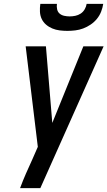

<svg xmlns="http://www.w3.org/2000/svg" viewBox="-20 -975 557 995"><path d="M84 0Q98 -38 114.5 -75.5Q131 -113 148 -150L176 -214L113 -735H218L251 -338L412 -735H517L189 0ZM329 -815Q309 -815 289 -817.5Q269 -820 251 -827.5Q233 -835 218.5 -847.5Q204 -860 196 -877Q188 -894 187 -914.5Q186 -935 189 -955H275Q273 -941 276 -927Q279 -913 289 -904.5Q299 -896 313 -893Q327 -890 341 -890Q355 -890 370 -893Q385 -896 398 -904.5Q411 -913 419 -927Q427 -941 429 -955H515Q512 -935 504 -914.5Q496 -894 482 -877Q468 -860 449.5 -847.5Q431 -835 411 -827.5Q391 -820 370 -817.5Q349 -815 329 -815Z"/></svg>

Font: Iosevka Semibold
Style: Italic
Weight: 600
Italic angle: -9°
Monospace: yes
Designer: Belleve Invis
Foundry: Belleve Invis
Version: Version 32.5.0; ttfautohint (v1.8.4)